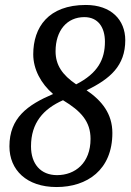

<svg xmlns="http://www.w3.org/2000/svg" viewBox="-20 -744 530 774"><path d="M208 10C331 10 433 -59 433 -208C433 -285 391 -338 329 -380C424 -426 485 -479 485 -582C485 -664 428 -724 326 -724C175 -724 114 -634 114 -525C114 -465 145 -407 194 -365C91 -321 18 -269 18 -154C18 -59 87 10 208 10ZM287 -404C231 -442 204 -482 204 -537C204 -621 250 -675 320 -675C376 -675 403 -633 403 -576C403 -505 375 -449 287 -404ZM210 -38C144 -38 105 -83 105 -154C105 -249 155 -305 234 -340C307 -296 345 -254 345 -184C345 -87 283 -38 210 -38Z"/></svg>

Font: Noto Serif Tamil Condensed
Style: Italic
Weight: 400
Width: 3
Italic angle: -12°
Designer: Indian Type Foundry, Tom Grace, and the Monotype Design Team
Foundry: Monotype Imaging Inc.
Version: Version 2.003